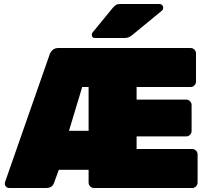

<svg xmlns="http://www.w3.org/2000/svg" viewBox="-20 -940 1045 960"><path d="M960 -673V-532Q960 -521 952 -513Q944 -505 933 -505H663V-442H911Q922 -442 930 -434Q938 -426 938 -415V-285Q938 -274 930 -266Q922 -258 911 -258H663V-195H941Q952 -195 960 -187Q968 -179 968 -168V-27Q968 -16 960 -8Q952 0 941 0H450Q439 0 431 -8Q423 -16 423 -27V-91H274L250 -25Q241 0 211 0H26Q17 0 10.5 -6.5Q4 -13 4 -22Q4 -26 5 -29L228 -667Q232 -680 243 -690Q254 -700 273 -700H933Q944 -700 952 -692Q960 -684 960 -673ZM423 -505H391L325 -286H423ZM581 -920H777Q786 -920 791 -914.5Q796 -909 796 -900Q796 -893 791 -888L644 -767Q633 -758 624.5 -754Q616 -750 602 -750H455Q439 -750 439 -766Q439 -774 444 -779L544 -901Q555 -913 562 -916.5Q569 -920 581 -920Z"/></svg>

Font: Rubik
Style: Regular
Weight: 900
Designer: Hubert & Fischer
Foundry: Hubert & Fischer
Version: Version 1.100